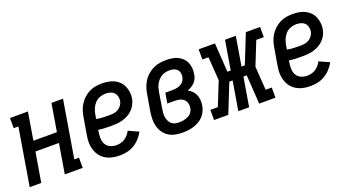

<svg xmlns="http://www.w3.org/2000/svg" viewBox="-44 -975 2587 1419"><g transform="rotate(-20 1250.0 -265.0)"><path d="M10 0 85 -450H48V-530H189L153 -313H338L374 -530H465L390 -80H427V0H286L325 -233H140L101 0Z M719 8Q697 8 675 5Q653 2 633 -5.5Q613 -13 596 -25.5Q579 -38 566.5 -54.5Q554 -71 546.5 -90.5Q539 -110 535.5 -132Q532 -154 533.5 -176Q535 -198 539 -221L561 -351Q565 -376 573 -400.5Q581 -425 595.5 -447.5Q610 -470 630 -488Q650 -506 674 -518Q698 -530 723.5 -534Q749 -538 774 -538Q799 -538 823.5 -533.5Q848 -529 869 -519Q890 -509 907 -492Q924 -475 933.5 -453Q943 -431 946 -406.5Q949 -382 945 -357Q941 -334 930 -312.5Q919 -291 902 -274Q885 -257 863.5 -245.5Q842 -234 819 -228Q796 -222 773.5 -220.5Q751 -219 728 -219Q703 -219 678.5 -220Q654 -221 631 -225L628 -207Q624 -183 625 -157.5Q626 -132 638 -112Q650 -92 672 -82Q694 -72 719 -72Q736 -72 753 -76Q770 -80 785.5 -90Q801 -100 813 -114Q825 -128 833 -144L913 -108Q899 -82 878 -59Q857 -36 831 -20.5Q805 -5 776.5 1.5Q748 8 719 8ZM747 -298Q764 -298 781.5 -300.5Q799 -303 815 -312.5Q831 -322 842 -337.5Q853 -353 856 -370Q859 -388 854.5 -406Q850 -424 838 -436Q826 -448 808.5 -453Q791 -458 773 -458Q750 -458 727 -449.5Q704 -441 687.5 -423Q671 -405 662 -382.5Q653 -360 649 -337L644 -305Q669 -300 695 -299Q721 -298 747 -298Z M1212 8Q1182 8 1154 2.5Q1126 -3 1102.5 -18Q1079 -33 1063.5 -55.5Q1048 -78 1040.5 -105Q1033 -132 1033.5 -161.5Q1034 -191 1039 -221L1061 -351Q1065 -376 1073.5 -401Q1082 -426 1096.5 -448.5Q1111 -471 1132 -489Q1153 -507 1177 -518.5Q1201 -530 1227 -534Q1253 -538 1278 -538Q1302 -538 1325 -534.5Q1348 -531 1368 -521.5Q1388 -512 1404 -496.5Q1420 -481 1429 -461Q1438 -441 1440 -417.5Q1442 -394 1438 -371Q1436 -354 1429.5 -338Q1423 -322 1411 -309Q1399 -296 1383.5 -286.5Q1368 -277 1352 -271Q1370 -262 1384.5 -247.5Q1399 -233 1407 -214.5Q1415 -196 1416.5 -174.5Q1418 -153 1415 -132Q1411 -110 1402 -89Q1393 -68 1377 -51Q1361 -34 1341 -22.5Q1321 -11 1299 -4Q1277 3 1255.5 5.5Q1234 8 1212 8ZM1214 -72Q1226 -72 1238 -73.5Q1250 -75 1261.5 -78.5Q1273 -82 1284.5 -87.5Q1296 -93 1305 -102Q1314 -111 1319 -122.5Q1324 -134 1326 -145Q1329 -165 1323.5 -183.5Q1318 -202 1304 -213.5Q1290 -225 1271 -229Q1252 -233 1232 -233H1177L1191 -313H1246Q1256 -313 1267 -314Q1278 -315 1289 -318Q1300 -321 1310.5 -326.5Q1321 -332 1329.5 -340.5Q1338 -349 1342.5 -359.5Q1347 -370 1349 -381Q1352 -397 1348.5 -412.5Q1345 -428 1334.5 -438.5Q1324 -449 1308.5 -453.5Q1293 -458 1277 -458Q1262 -458 1246 -455Q1230 -452 1215.5 -444Q1201 -436 1189.5 -424Q1178 -412 1169.5 -397.5Q1161 -383 1156.5 -368Q1152 -353 1149 -337L1128 -207Q1125 -191 1124 -174.5Q1123 -158 1126 -142.5Q1129 -127 1136 -113Q1143 -99 1154.5 -89Q1166 -79 1182 -75.5Q1198 -72 1214 -72Z M1460 0V-80H1519L1593 -265L1580 -450H1532V-530H1660L1675 -302H1701L1739 -530H1824L1786 -302H1812L1903 -530H2015V-450H1956L1882 -265L1895 -80H1943V0H1815L1800 -228H1774L1736 0H1651L1689 -228H1663L1572 0Z M2219 8Q2197 8 2175 5Q2153 2 2133 -5.5Q2113 -13 2096 -25.5Q2079 -38 2066.5 -54.5Q2054 -71 2046.5 -90.5Q2039 -110 2035.5 -132Q2032 -154 2033.5 -176Q2035 -198 2039 -221L2061 -351Q2065 -376 2073 -400.5Q2081 -425 2095.5 -447.5Q2110 -470 2130 -488Q2150 -506 2174 -518Q2198 -530 2223.5 -534Q2249 -538 2274 -538Q2299 -538 2323.5 -533.5Q2348 -529 2369 -519Q2390 -509 2407 -492Q2424 -475 2433.5 -453Q2443 -431 2446 -406.5Q2449 -382 2445 -357Q2441 -334 2430 -312.5Q2419 -291 2402 -274Q2385 -257 2363.5 -245.5Q2342 -234 2319 -228Q2296 -222 2273.5 -220.5Q2251 -219 2228 -219Q2203 -219 2178.5 -220Q2154 -221 2131 -225L2128 -207Q2124 -183 2125 -157.5Q2126 -132 2138 -112Q2150 -92 2172 -82Q2194 -72 2219 -72Q2236 -72 2253 -76Q2270 -80 2285.5 -90Q2301 -100 2313 -114Q2325 -128 2333 -144L2413 -108Q2399 -82 2378 -59Q2357 -36 2331 -20.5Q2305 -5 2276.5 1.5Q2248 8 2219 8ZM2247 -298Q2264 -298 2281.5 -300.5Q2299 -303 2315 -312.5Q2331 -322 2342 -337.5Q2353 -353 2356 -370Q2359 -388 2354.5 -406Q2350 -424 2338 -436Q2326 -448 2308.5 -453Q2291 -458 2273 -458Q2250 -458 2227 -449.5Q2204 -441 2187.5 -423Q2171 -405 2162 -382.5Q2153 -360 2149 -337L2144 -305Q2169 -300 2195 -299Q2221 -298 2247 -298Z"/></g></svg>

Font: Iosevka Slab Medium
Style: Italic
Weight: 500
Italic angle: -9°
Monospace: yes
Designer: Belleve Invis
Foundry: Belleve Invis
Version: Version 11.1.0; ttfautohint (v1.8.3)